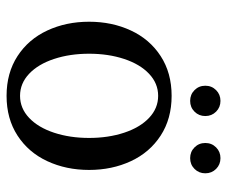

<svg xmlns="http://www.w3.org/2000/svg" viewBox="-72 -592 675 570"><g transform="rotate(90 265.0 -307.5)"><path d="M45 -235Q45 -303 71 -359Q97 -415 147 -447.5Q197 -480 265 -480Q333 -480 383 -447.5Q433 -415 459 -359Q485 -303 485 -235Q485 -167 459 -111Q433 -55 383 -22.5Q333 10 265 10Q197 10 147 -22.5Q97 -55 71 -111Q45 -167 45 -235ZM390 -235Q390 -292 374.5 -339Q359 -386 330.5 -413Q302 -440 265 -440Q228 -440 199.5 -413Q171 -386 155.5 -339Q140 -292 140 -235Q140 -178 155.5 -131Q171 -84 199.5 -57Q228 -30 265 -30Q302 -30 330.5 -57Q359 -84 374.5 -131Q390 -178 390 -235ZM235 -580Q235 -599 248 -612Q261 -625 280 -625Q299 -625 312 -612Q325 -599 325 -580Q325 -561 312 -548Q299 -535 280 -535Q261 -535 248 -548Q235 -561 235 -580ZM405 -580Q405 -599 418 -612Q431 -625 450 -625Q469 -625 482 -612Q495 -599 495 -580Q495 -561 482 -548Q469 -535 450 -535Q431 -535 418 -548Q405 -561 405 -580Z"/></g></svg>

Font: Philosopher
Style: Regular
Weight: 400
Designer: Jovanny Lemonad
Foundry: Jovanny Lemonad
Version: Version 2.000